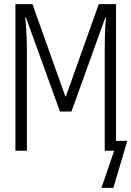

<svg xmlns="http://www.w3.org/2000/svg" viewBox="-20 -734 640 935"><path d="M55 0V-714H138L298 -265H301L461 -714H545V-48H600L532 181H474L536 0H490V-485Q490 -525 491 -568Q492 -611 496 -649H493L328 -191H272L106 -650H103Q107 -611 109 -568.5Q111 -526 111 -487V0Z"/></svg>

Font: Noto Sans Mono Light
Style: Regular
Weight: 300
Designer: Monotype Design Team
Foundry: Monotype Imaging Inc.
Version: Version 2.014; ttfautohint (v1.8.4.7-5d5b)